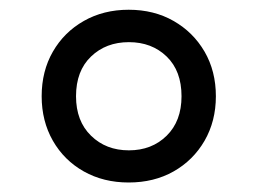

<svg xmlns="http://www.w3.org/2000/svg" viewBox="-20 -769 528 394"><path d="M244 -394.5Q192.5 -394.5 152 -417.2Q111.5 -440 88.5 -480.2Q65.5 -520.5 65.5 -571.5Q65.5 -623 88.5 -663Q111.5 -703 152 -726Q192.5 -749 244 -749Q296 -749 336.2 -726Q376.5 -703 399.8 -663Q423 -623 423 -571.5Q423 -520.5 399.8 -480.2Q376.5 -440 336.2 -417.2Q296 -394.5 244 -394.5ZM244.5 -460.5Q291.5 -460.5 322 -490.5Q352.5 -520.5 352.5 -571.5Q352.5 -623.5 322 -653Q291.5 -682.5 244.5 -682.5Q197.5 -682.5 166.8 -653Q136 -623.5 136 -571.5Q136 -520.5 166.8 -490.5Q197.5 -460.5 244.5 -460.5Z"/></svg>

Font: Encode Sans SC Condensed Thin Medium
Style: Regular
Weight: 500
Version: Version 3.002